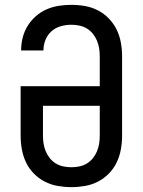

<svg xmlns="http://www.w3.org/2000/svg" viewBox="-20 -763 588 791"><path d="M274 8Q246 8 217.5 3Q189 -2 164 -15Q139 -28 119 -48.5Q99 -69 87 -94.5Q75 -120 70 -148Q65 -176 65 -205V-408H391V-530Q391 -547 388.5 -563.5Q386 -580 379.5 -595.5Q373 -611 362.5 -624Q352 -637 338 -645.5Q324 -654 307.5 -657.5Q291 -661 274 -661Q252 -661 230.5 -655Q209 -649 192.5 -634.5Q176 -620 167.5 -599Q159 -578 159 -556V-555H67V-556Q67 -582 73.5 -608Q80 -634 94 -656.5Q108 -679 128 -696.5Q148 -714 172 -724.5Q196 -735 222 -739Q248 -743 274 -743Q303 -743 331 -738Q359 -733 384 -720Q409 -707 429 -686Q449 -665 461 -640Q473 -615 478 -587Q483 -559 483 -530V-205Q483 -176 478 -148Q473 -120 461 -94.5Q449 -69 429 -48.5Q409 -28 384 -15Q359 -2 330.5 3Q302 8 274 8ZM274 -74Q291 -74 307.5 -77.5Q324 -81 338 -89.5Q352 -98 362.5 -111Q373 -124 379.5 -139.5Q386 -155 388.5 -171.5Q391 -188 391 -205V-327H157V-205Q157 -188 159.5 -171.5Q162 -155 168.5 -139.5Q175 -124 185.5 -111Q196 -98 210 -89.5Q224 -81 240.5 -77.5Q257 -74 274 -74Z"/></svg>

Font: Iosevka Semi-Condensed Medium
Style: Regular
Weight: 500
Monospace: yes
Designer: Belleve Invis
Foundry: Belleve Invis
Version: Version 27.3.5